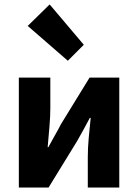

<svg xmlns="http://www.w3.org/2000/svg" viewBox="-20 -846 623 866"><path d="M65 0V-496H207V-358Q207 -321 203 -274.5Q199 -228 195 -182H198Q210 -205 227 -234.5Q244 -264 255 -286L384 -496H518V0H376V-138Q376 -176 380 -222Q384 -268 389 -314H385Q373 -291 356.5 -261Q340 -231 328 -210L199 0ZM286 -572 105 -729 204 -826 358 -644Z"/></svg>

Font: TT Toshiba Sans
Style: Bold
Weight: 700
Designer: Paul D. Hunt
Foundry: Toshiba Corporation
Version: Version 2.020;PS 2.000;hotconv 1.0.86;makeotf.lib2.5.63406